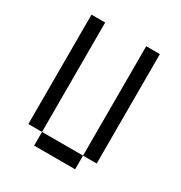

<svg xmlns="http://www.w3.org/2000/svg" viewBox="-138 -661 715 760"><g transform="rotate(30 219.0 -281.0)"><path d="M312.5 -562.5H375V-62.5H312.5ZM125 -62.5H312.5V0H125ZM62.5 -562.5H125V-62.5H62.5Z"/></g></svg>

Font: Pixel Operator
Style: Regular
Weight: 400
Designer: Jayvee Enaguas (HarvettFox96)
Version: 2016.04.25